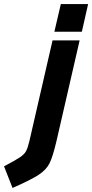

<svg xmlns="http://www.w3.org/2000/svg" viewBox="-90 -700 456 950"><path d="M211 -680H346L315 -543H179ZM-70 123Q-15 94 7.5 79Q30 64 38.5 48.5Q47 33 55 0L170 -500H304L189 0Q171 76 155 108Q139 140 102 164.5Q65 189 -28 230Z"/></svg>

Font: Cairo
Style: Bold Italic
Weight: 700
Italic angle: -13°
Designer: Mohamed Gaber, Accademia di Belle Arti di Urbino and others
Foundry: Kief Type Foundry, Accademia di Belle Arti di Urbino and others
Version: Version 3.011